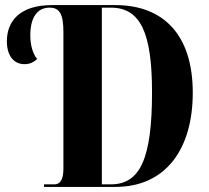

<svg xmlns="http://www.w3.org/2000/svg" viewBox="-20 -734 821 754"><path d="M153 0H433C633 0 737 -151 737 -370C737 -597 622 -714 433 -714H184C58 -714 7 -651 7 -572C7 -518 32 -482 76 -482C98 -482 112 -490 126 -502C109 -522 99 -557 99 -595C99 -665 126 -704 175 -704C215 -704 229 -677 229 -608V-72C229 -30 217 -10 194 -10H153ZM415 -10H380V-704H415C531 -704 577 -607 577 -372C577 -112 531 -10 415 -10Z"/></svg>

Font: Noto Serif Display ExtraCondensed ExtraBold
Style: Regular
Weight: 800
Width: 2
Designer: Monotype Design Team
Foundry: Monotype Imaging Inc.
Version: Version 2.009